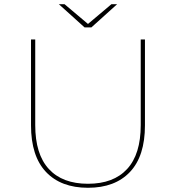

<svg xmlns="http://www.w3.org/2000/svg" viewBox="-20 -887 834 910"><path d="M397 3Q269 3 198 -72Q127 -147 127 -293V-700H147V-294Q147 -156 211.5 -86Q276 -16 397 -16Q518 -16 582.5 -86Q647 -156 647 -294V-700H667V-293Q667 -147 596 -72Q525 3 397 3ZM259 -867H286L400 -771H394L508 -867H535L413 -757H381Z"/></svg>

Font: Montserrat
Style: Regular
Weight: 400
Designer: Julieta Ulanovsky
Foundry: Julieta Ulanovsky
Version: Version 8.000